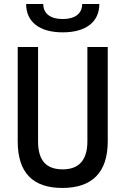

<svg xmlns="http://www.w3.org/2000/svg" viewBox="-20 -928 626 958"><path d="M291 9.8C439.5 9.8 517.6 -67.4 517.6 -222.7V-693.4H416V-222.7C416 -129.9 374.5 -83 293 -83C208 -83 169.9 -129.9 169.9 -222.7V-693.4H68.4V-222.7C68.4 -67.4 142.6 9.8 291 9.8ZM293 -766.6C408.7 -766.6 475.6 -818.4 475.6 -908.2H390.1C390.1 -860.4 354.5 -833 293 -833C231.4 -833 195.8 -860.4 195.8 -908.2H110.4C110.4 -818.4 177.2 -766.6 293 -766.6Z"/></svg>

Font: CaskaydiaCove Nerd Font
Style: Regular
Weight: 400
Designer: Aaron Bell
Foundry: Saja Typeworks
Version: Version 2111.1;Nerd Fonts 2.3.3